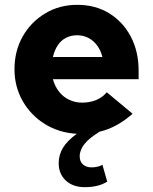

<svg xmlns="http://www.w3.org/2000/svg" viewBox="-20 -544 632 795"><path d="M331 231Q282 231 252.5 203.5Q223 176 223 132Q223 97 241 67.5Q259 38 298 10Q225 6 166.5 -30Q108 -66 74 -125.5Q40 -185 40 -257Q40 -333 74 -393Q108 -453 167 -488.5Q226 -524 300 -524Q375 -524 432 -489Q489 -454 521.5 -392.5Q554 -331 554 -251V-216H199Q207 -187 224 -165Q241 -143 266 -131Q291 -119 320 -119Q352 -119 378.5 -130Q405 -141 422 -162L529 -73Q463 -15 393 1Q350 27 330 52Q310 77 310 103Q310 125 323.5 137Q337 149 359 149Q373 149 385 146Q397 143 404 138L424 208Q388 231 331 231ZM199 -308H404Q397 -336 382 -356Q367 -376 346 -387Q325 -398 299 -398Q274 -398 253.5 -387.5Q233 -377 219.5 -357Q206 -337 199 -308Z"/></svg>

Font: Red Hat Text
Style: Bold
Weight: 700
Designer: Pentagram, MCKL
Foundry: MCKL
Version: Version 1.030